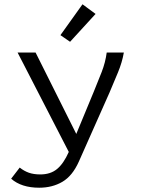

<svg xmlns="http://www.w3.org/2000/svg" viewBox="-20 -702 665 896"><path d="M163 174Q80 174 32 132L72 80Q92 96 114.5 104Q137 112 168 112Q216 112 246.5 86.5Q277 61 301 7L62 -457H146L336 -77L418 -275Q437 -321 454.5 -366Q472 -411 478 -457H558Q550 -411 530.5 -364Q511 -317 491 -270L348 52Q318 119 271 146.5Q224 174 163 174ZM307 -507 262 -538 365 -682 426 -637Z"/></svg>

Font: Inconsolata Expanded Thin
Style: Regular
Weight: 100
Width: 7
Monospace: yes
Designer: Raph Levien, Cyreal, Brenton Simpson
Foundry: Raph Levien, Cyreal, Google
Version: Version 3.100; ttfautohint (v1.8.4.7-5d5b)